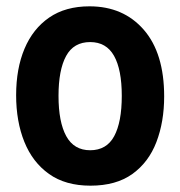

<svg xmlns="http://www.w3.org/2000/svg" viewBox="-20 -577 570 607"><path d="M266 10Q187 10 135 -27Q83 -64 57 -128.5Q31 -193 31 -276Q31 -360 57.5 -423Q84 -486 135.5 -521.5Q187 -557 263 -557Q370 -557 434.5 -483Q499 -409 499 -272Q499 -192 474.5 -128Q450 -64 398.5 -27Q347 10 266 10ZM265 -102Q317 -102 341 -146.5Q365 -191 365 -274Q365 -357 340.5 -400.5Q316 -444 265 -444Q213 -444 189 -400Q165 -356 165 -274Q165 -191 189.5 -146.5Q214 -102 265 -102Z"/></svg>

Font: Noto Sans Mono Condensed
Style: Bold
Weight: 700
Width: 3
Designer: Monotype Design Team
Foundry: Monotype Imaging Inc.
Version: Version 2.014